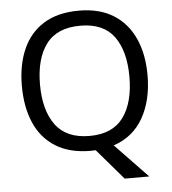

<svg xmlns="http://www.w3.org/2000/svg" viewBox="-59 -779 899 1003"><g transform="rotate(-5 390.5 -277.5)"><path d="M720 -358Q720 -227 667.5 -134.5Q615 -42 512 -8L683 170H554L416 9Q410 9 403.5 9.5Q397 10 391 10Q280 10 206.5 -36Q133 -82 97 -165Q61 -248 61 -359Q61 -468 97 -550.5Q133 -633 206.5 -679Q280 -725 392 -725Q499 -725 572 -679.5Q645 -634 682.5 -551.5Q720 -469 720 -358ZM156 -358Q156 -223 213 -145.5Q270 -68 391 -68Q512 -68 568.5 -145.5Q625 -223 625 -358Q625 -493 569 -569.5Q513 -646 392 -646Q270 -646 213 -569.5Q156 -493 156 -358Z"/></g></svg>

Font: Apis
Style: Regular
Weight: 400
Designer: Monotype Design Team
Foundry: Monotype Imaging Inc.
Version: Version 2.000; build 0001